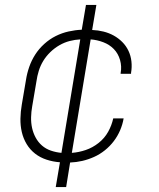

<svg xmlns="http://www.w3.org/2000/svg" viewBox="-20 -648 640 775"><path d="M205 107 222 7Q194 5 168 -3.5Q142 -12 121.5 -28Q101 -44 87.5 -66.5Q74 -89 68 -115Q62 -141 62.5 -169Q63 -197 68 -226L85 -326Q89 -352 98 -378Q107 -404 122 -427.5Q137 -451 158.5 -470.5Q180 -490 205 -502.5Q230 -515 257 -521Q284 -527 310 -528L327 -628H369L352 -527Q376 -526 398 -520.5Q420 -515 439 -504.5Q458 -494 473.5 -478.5Q489 -463 498.5 -443Q508 -423 510.5 -400Q513 -377 509 -354V-350H467V-353Q472 -380 464.5 -406Q457 -432 439.5 -450Q422 -468 397 -477.5Q372 -487 346 -489L270 -31Q298 -33 326 -42.5Q354 -52 378 -71Q402 -90 416.5 -116Q431 -142 437 -170H479Q475 -146 465 -122.5Q455 -99 439.5 -78.5Q424 -58 403.5 -41.5Q383 -25 359.5 -14.5Q336 -4 312 1.5Q288 7 263 8L247 107ZM228 -31 304 -489Q283 -488 261.5 -482.5Q240 -477 220 -465.5Q200 -454 183 -437.5Q166 -421 154.5 -402Q143 -383 136.5 -362Q130 -341 127 -319L110 -219Q106 -197 105.5 -174.5Q105 -152 109.5 -131.5Q114 -111 124 -92.5Q134 -74 149.5 -60.5Q165 -47 185.5 -40Q206 -33 228 -31Z"/></svg>

Font: Iosevka XLt Ex Obl
Style: Regular
Weight: 200
Width: 7
Italic angle: -9°
Monospace: yes
Designer: Belleve Invis
Foundry: Belleve Invis
Version: Version 32.5.0; ttfautohint (v1.8.4)